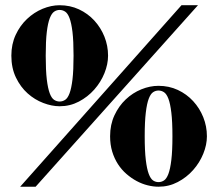

<svg xmlns="http://www.w3.org/2000/svg" viewBox="-20 -706 836 734"><path d="M736.8 -686 116.2 7.8H57.1L673.8 -686ZM585.9 -377.9Q626 -377.9 659.9 -362.1Q693.8 -346.2 718.5 -319.3Q743.2 -292.5 757.1 -257.8Q771 -223.1 771 -185.1Q771 -152.3 757.1 -118.2Q743.2 -84 718.3 -55.9Q693.4 -27.8 659.4 -10Q625.5 7.8 585.9 7.8Q565.9 7.8 544.4 2.4Q522.9 -2.9 502.4 -13.9Q481.9 -24.9 463.4 -41Q444.8 -57.1 430.9 -78.6Q417 -100.1 408.9 -126.7Q400.9 -153.3 400.9 -185.1Q400.9 -229.5 417.5 -265.1Q434.1 -300.8 460.7 -325.9Q487.3 -351.1 520.3 -364.5Q553.2 -377.9 585.9 -377.9ZM639.2 -185.1Q639.2 -241.2 635 -275.6Q630.9 -310.1 623.8 -328.6Q616.7 -347.2 606.9 -353.5Q597.2 -359.9 585.9 -359.9Q574.7 -359.9 565.2 -353.5Q555.7 -347.2 548.6 -328.6Q541.5 -310.1 537.4 -275.6Q533.2 -241.2 533.2 -185.1Q533.2 -128.9 537.4 -94.5Q541.5 -60.1 548.6 -41.3Q555.7 -22.5 565.2 -16.1Q574.7 -9.8 585.9 -9.8Q597.2 -9.8 606.9 -16.1Q616.7 -22.5 623.8 -41.3Q630.9 -60.1 635 -94.5Q639.2 -128.9 639.2 -185.1ZM261.2 -493.2Q261.2 -549.3 257.1 -583.7Q252.9 -618.2 245.8 -636.7Q238.8 -655.3 229 -661.6Q219.2 -668 208 -668Q196.8 -668 187.3 -661.6Q177.7 -655.3 170.4 -636.7Q163.1 -618.2 158.9 -583.7Q154.8 -549.3 154.8 -493.2Q154.8 -437 158.9 -402.3Q163.1 -367.7 170.2 -349.1Q177.2 -330.6 187 -324.2Q196.8 -317.9 208 -317.9Q219.2 -317.9 229 -324.2Q238.8 -330.6 245.8 -349.1Q252.9 -367.7 257.1 -402.3Q261.2 -437 261.2 -493.2ZM208 -686Q248 -686 282 -670.2Q315.9 -654.3 340.6 -627.4Q365.2 -600.6 379.2 -565.9Q393.1 -531.2 393.1 -493.2Q393.1 -460.4 379.2 -426Q365.2 -391.6 340.3 -363.5Q315.4 -335.4 281.5 -317.6Q247.6 -299.8 208 -299.8Q178.2 -299.8 145.5 -312.3Q112.8 -324.7 85.7 -348.9Q58.6 -373 41 -409.4Q23.4 -445.8 23.4 -493.2Q23.4 -537.1 40 -572.8Q56.6 -608.4 83.3 -633.5Q109.9 -658.7 142.8 -672.4Q175.8 -686 208 -686Z"/></svg>

Font: XB Zar
Style: Bold
Weight: 700
Designer: Behnam
Foundry: Irmug
Version: Version 8.005 2009